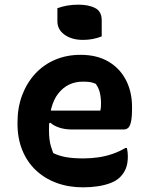

<svg xmlns="http://www.w3.org/2000/svg" viewBox="-20 -788 640 823"><path d="M325 -553Q395 -553 444 -524.5Q493 -496 519.5 -445.5Q546 -395 546 -329V-324Q546 -286 541.5 -266Q537 -246 529 -239.5Q521 -233 511 -233H287Q258 -233 234 -241Q210 -249 196 -262L175 -252L179 -314H410Q412 -321 412.5 -329.5Q413 -338 413 -345Q413 -369 408 -390.5Q403 -412 390 -429Q378 -434 367 -436Q356 -438 335 -438Q270 -438 230 -387.5Q190 -337 190 -234V-229Q190 -209 192 -192Q194 -175 198.5 -160Q203 -145 208 -132Q232 -120 262.5 -114.5Q293 -109 337 -109Q370 -109 401 -113.5Q432 -118 461.5 -128Q491 -138 518 -154H524Q526 -145 527 -136Q528 -127 528 -118Q528 -87 519.5 -66Q511 -45 495 -29Q479 -13 454 -3.5Q429 6 399 10.5Q369 15 336 15Q274 15 222.5 -4Q171 -23 133.5 -58.5Q96 -94 75.5 -144.5Q55 -195 55 -258V-263Q55 -327 75 -380Q95 -433 131 -472Q167 -511 216.5 -532Q266 -553 325 -553ZM226 -753Q234 -756 245 -759Q256 -762 267.5 -764Q279 -766 291.5 -767Q304 -768 316 -768Q360 -768 388 -753.5Q416 -739 416 -701V-632Q408 -629 398.5 -626Q389 -623 378.5 -621Q368 -619 357.5 -618Q347 -617 336 -617Q288 -617 257 -639Q226 -661 226 -697Z"/></svg>

Font: Recursive Casual
Style: Bold
Weight: 700
Version: Version 1.085